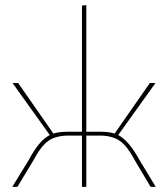

<svg xmlns="http://www.w3.org/2000/svg" viewBox="-20 -732 658 752"><path d="M526 -106 590 0H570L511 -99Q479 -160 449 -180.5Q419 -201 370 -201H318V0H301V-201H249Q199 -201 169.5 -180.5Q140 -160 108 -99L48 0H28L93 -106Q133 -182 175 -203L29 -407H51L189 -209Q211 -216 245 -216H301V-710L318 -712V-216H373Q407 -216 429 -209L567 -407H589L443 -203Q484 -182 526 -106Z"/></svg>

Font: EauTestInfant Thin
Style: Italic
Weight: 250
Italic angle: -12°
Designer: Christian Thalmann (Catharsis Fonts)
Version: Version 0.001;PS 000.001;hotconv 1.0.88;makeotf.lib2.5.64775